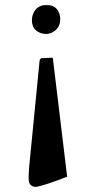

<svg xmlns="http://www.w3.org/2000/svg" viewBox="-20 -481 359 752"><path d="M121 -362Q105 -376 105 -402Q105 -426 120 -444Q136 -462 162 -461Q188 -462 202 -446Q216 -430 216 -405Q216 -380 199 -364Q182 -348 160 -348Q138 -348 121 -362ZM92 211 94 175 135 -243Q135 -246 138 -250Q141 -254 144 -253L184 -255Q188 -255 188 -245L243 211Q162 243 122 251Q102 251 95 236Q92 231 92 211Z"/></svg>

Font: Lusitana
Style: Bold
Weight: 700
Designer: Ana Paula Megda
Foundry: Ana Paula Megda
Version: Version 1.001; ttfautohint (v1.4.1)